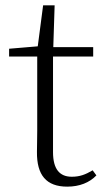

<svg xmlns="http://www.w3.org/2000/svg" viewBox="-20 -683 396 717"><path d="M326 -47C299 -31 278 -23 248 -23C203 -23 178 -51 178 -115V-472H328V-507H179L184 -663H141L121 -510L14 -501V-472H119V-195C119 -160 118 -140 118 -116C117 -29 153 14 231 14C277 14 314 -1 340 -28Z"/></svg>

Font: Noto Serif CJK KR ExtraLight
Style: Regular
Weight: 250
Designer: Ryoko NISHIZUKA 西塚涼子 (kana & ideographs); Frank Grießhammer (Latin, Greek & Cyrillic); Wenlong ZHANG 张文龙 (bopomofo); San
Foundry: Adobe Systems Incorporated
Version: Version 1.000;PS 1;hotconv 16.6.53;makeotf.lib2.5.65590